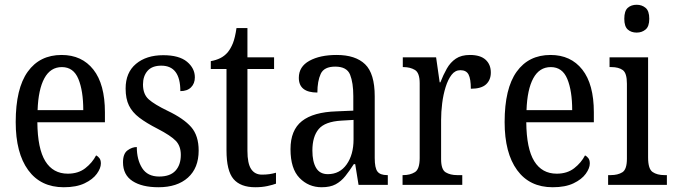

<svg xmlns="http://www.w3.org/2000/svg" viewBox="-20 -777 2835 807"><path d="M248 10Q151 10 98.5 -62Q46 -134 46 -264Q46 -405 96.5 -475.5Q147 -546 239 -546Q324 -546 372.5 -484.5Q421 -423 421 -305V-263H137Q138 -152 170.5 -99.5Q203 -47 265 -47Q309 -47 338.5 -70Q368 -93 384 -124Q392 -120 398 -112Q404 -104 404 -90Q404 -70 387 -46.5Q370 -23 335.5 -6.5Q301 10 248 10ZM330 -314Q330 -395 309.5 -445Q289 -495 240 -495Q192 -495 166.5 -448Q141 -401 138 -314Z M646 10Q577 10 537 -16Q497 -42 497 -95Q497 -131 516 -145Q535 -159 555 -159Q555 -106 577.5 -70.5Q600 -35 649 -35Q695 -35 717.5 -59.5Q740 -84 740 -126Q740 -163 719 -185Q698 -207 642 -236Q595 -260 565.5 -282.5Q536 -305 522 -333.5Q508 -362 508 -405Q508 -472 551.5 -508.5Q595 -545 666 -545Q733 -545 766 -517.5Q799 -490 799 -452Q799 -426 783 -410Q767 -394 738 -394Q738 -501 658 -501Q619 -501 600 -479Q581 -457 581 -422Q581 -381 605 -359.5Q629 -338 685 -311Q752 -279 783.5 -243Q815 -207 815 -144Q815 -71 770 -30.5Q725 10 646 10Z M1053 10Q991 10 961.5 -24.5Q932 -59 932 -145V-487H866V-520Q888 -524 905.5 -532.5Q923 -541 937 -557Q950 -573 959 -595.5Q968 -618 974 -659H1020V-536H1132V-487H1020V-143Q1020 -90 1035.5 -66.5Q1051 -43 1081 -43Q1098 -43 1112 -45Q1126 -47 1140 -51V-5Q1127 0 1104 5Q1081 10 1053 10Z M1332 10Q1277 10 1239 -29Q1201 -68 1201 -150Q1201 -230 1249 -268Q1297 -306 1395 -309L1465 -312V-373Q1465 -429 1451.5 -463Q1438 -497 1389 -497Q1342 -497 1328 -466.5Q1314 -436 1314 -388Q1236 -388 1236 -450Q1236 -497 1280.5 -521.5Q1325 -546 1395 -546Q1474 -546 1514.5 -507Q1555 -468 1555 -372V-113Q1555 -71 1566.5 -56Q1578 -41 1607 -41H1610V0H1487L1473 -87H1467Q1449 -59 1431.5 -37Q1414 -15 1391 -2.5Q1368 10 1332 10ZM1358 -45Q1408 -45 1437 -86Q1466 -127 1466 -191V-273L1415 -270Q1346 -266 1319.5 -234.5Q1293 -203 1293 -144Q1293 -98 1308.5 -71.5Q1324 -45 1358 -45Z M1672 0V-41H1675Q1704 -41 1724 -53.5Q1744 -66 1744 -113V-427Q1744 -471 1724 -483Q1704 -495 1676 -495H1673V-536H1813L1828 -431H1831Q1843 -462 1858 -488.5Q1873 -515 1896 -530.5Q1919 -546 1955 -546Q1999 -546 2021 -526Q2043 -506 2043 -472Q2043 -441 2023 -422.5Q2003 -404 1959 -404Q1959 -445 1949.5 -463.5Q1940 -482 1915 -482Q1893 -482 1878 -462.5Q1863 -443 1853 -411Q1843 -379 1838.5 -342.5Q1834 -306 1834 -273V-108Q1834 -64 1853.5 -52.5Q1873 -41 1901 -41H1923V0Z M2303 10Q2206 10 2153.5 -62Q2101 -134 2101 -264Q2101 -405 2151.5 -475.5Q2202 -546 2294 -546Q2379 -546 2427.5 -484.5Q2476 -423 2476 -305V-263H2192Q2193 -152 2225.5 -99.5Q2258 -47 2320 -47Q2364 -47 2393.5 -70Q2423 -93 2439 -124Q2447 -120 2453 -112Q2459 -104 2459 -90Q2459 -70 2442 -46.5Q2425 -23 2390.5 -6.5Q2356 10 2303 10ZM2385 -314Q2385 -395 2364.5 -445Q2344 -495 2295 -495Q2247 -495 2221.5 -448Q2196 -401 2193 -314Z M2656 -640Q2633 -640 2618.5 -653Q2604 -666 2604 -698Q2604 -731 2618.5 -744Q2633 -757 2656 -757Q2678 -757 2693.5 -744Q2709 -731 2709 -698Q2709 -666 2693.5 -653Q2678 -640 2656 -640ZM2536 0V-41H2547Q2577 -41 2596 -53Q2615 -65 2615 -110V-425Q2615 -470 2597.5 -482.5Q2580 -495 2550 -495H2542V-536H2704V-115Q2704 -67 2723 -54Q2742 -41 2773 -41H2783V0Z"/></svg>

Font: Noto Serif Hebrew Condensed
Style: Regular
Weight: 400
Width: 3
Designer: Monotype Design Team
Foundry: Monotype Imaging Inc.
Version: Version 2.004; ttfautohint (v1.8.4.7-5d5b)